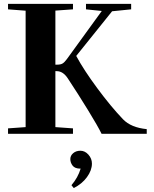

<svg xmlns="http://www.w3.org/2000/svg" viewBox="-20 -683 786 980"><path d="M21 0V-27.8L110.8 -34.2V-628.4L21 -635.3V-663.1H352.5V-635.3L262.7 -628.9V-353H272Q289.6 -353 299.3 -358.9Q309.1 -364.7 321.3 -381.3L499.5 -627L418.9 -635.3V-663.1H649.4V-635.3L552.2 -625.5L369.1 -397.5Q407.7 -325.7 476.6 -232.7Q545.4 -139.6 607.9 -74.2Q648.9 -31.7 729 -23.9V0H498.5Q480 -38.1 429 -121.3Q377.9 -204.6 325.2 -284.2Q301.3 -319.8 269.5 -319.8H262.7V-34.2L352.5 -27.8V0ZM356.4 276.9 344.7 262.2Q377.9 223.6 391.6 177.7H390.1Q362.3 177.7 350.6 162.4Q338.9 147 338.9 128.9Q338.9 111.3 353.5 98.9Q368.2 86.4 390.1 86.4Q413.6 86.4 431.4 106.4Q449.2 126.5 449.2 151.9Q449.2 186.5 423.8 221.2Q398.4 255.9 356.4 276.9Z"/></svg>

Font: Elstob 14pt
Style: Bold
Weight: 700
Designer: Peter S. Baker
Version: Version 1.015